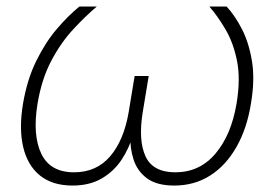

<svg xmlns="http://www.w3.org/2000/svg" viewBox="-20 -561 847 587"><path d="M201.7 6.3Q140.6 6.3 102.5 -24.2Q64.5 -54.7 51 -111.1Q37.6 -167.5 50.3 -243.7Q63 -318.4 91.1 -375.2Q119.1 -432.1 154.3 -473.1Q189.5 -514.2 222.7 -541H275.9Q241.2 -511.7 203.9 -471.4Q166.5 -431.2 137 -375.5Q107.4 -319.8 94.7 -243.7Q79.1 -147.9 106.2 -91.1Q133.3 -34.2 206.5 -34.2Q274.9 -34.2 316.9 -83.3Q358.9 -132.3 373.5 -218.8L391.6 -328.6H434.6L416.5 -218.8Q402.3 -132.3 424.8 -83.3Q447.3 -34.2 516.1 -34.2Q590.3 -34.2 638.7 -91.3Q687 -148.4 703.1 -243.7Q715.8 -319.3 704.6 -375Q693.4 -430.7 669.4 -471.2Q645.5 -511.7 620.1 -541H672.9Q697.8 -514.2 719.2 -472.9Q740.7 -431.6 750.2 -374.8Q759.8 -317.9 747.1 -243.7Q734.9 -167.5 702.6 -111.1Q670.4 -54.7 622.3 -24.2Q574.2 6.3 512.7 6.3Q459.5 6.3 429.7 -15.6Q399.9 -37.6 388.4 -73Q377 -108.4 378.4 -148.9H386.7Q375 -107.9 351.6 -72.5Q328.1 -37.1 291 -15.4Q253.9 6.3 201.7 6.3Z"/></svg>

Font: Inter 17pt ExtraLight
Style: Italic
Weight: 250
Italic angle: -9.3988°
Version: Version 4.001;git-66647c0bb